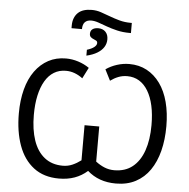

<svg xmlns="http://www.w3.org/2000/svg" viewBox="-65 -1097 1156 1172"><g transform="rotate(5 513.0 -511.5)"><path d="M336 -926Q336 -953 344 -973Q352 -993 366.5 -1006.5Q381 -1020 402 -1026.5Q423 -1033 450 -1033Q479 -1033 506 -1024Q533 -1015 562 -1004Q591 -993 623.5 -984Q656 -975 694 -975H700V-913H692Q650 -913 614.5 -921.5Q579 -930 550 -940.5Q521 -951 497 -959.5Q473 -968 452 -968Q427 -968 413.5 -954Q400 -940 400 -911H336ZM441 -788Q470 -797 485 -809Q500 -821 500 -834Q500 -844 492.5 -848.5Q485 -853 475.5 -856.5Q466 -860 458.5 -867Q451 -874 451 -887Q451 -906 464 -915.5Q477 -925 499 -925Q527 -925 543.5 -908Q560 -891 560 -862Q560 -836 546.5 -814.5Q533 -793 506.5 -777Q480 -761 441 -752ZM339 10Q246 10 184 -37.5Q122 -85 91.5 -169.5Q61 -254 61 -365Q61 -446 78.5 -512.5Q96 -579 130 -626Q164 -673 211.5 -698.5Q259 -724 319 -724Q357 -724 394.5 -712Q432 -700 462 -679L428 -612Q406 -629 380 -639Q354 -649 325 -649Q284 -649 252 -629.5Q220 -610 198 -572.5Q176 -535 164.5 -482.5Q153 -430 153 -364Q153 -274 175.5 -208Q198 -142 243.5 -106Q289 -70 356 -70Q387 -70 414.5 -82Q442 -94 467 -113V-328H557V-113Q583 -93 611 -81.5Q639 -70 671 -70Q738 -70 783 -106Q828 -142 851 -208Q874 -274 874 -364Q874 -430 862.5 -482.5Q851 -535 828.5 -572.5Q806 -610 774 -629.5Q742 -649 701 -649Q672 -649 646.5 -639Q621 -629 598 -612L564 -679Q594 -700 631.5 -712Q669 -724 707 -724Q767 -724 814.5 -698.5Q862 -673 896 -626Q930 -579 947.5 -512.5Q965 -446 965 -365Q965 -282 947.5 -213.5Q930 -145 895.5 -95Q861 -45 809 -17.5Q757 10 688 10Q635 10 591.5 -5.5Q548 -21 513 -52Q478 -21 435 -5.5Q392 10 339 10Z"/></g></svg>

Font: Noto Sans Ambassadori
Style: Regular
Weight: 400
Designer: Monotype Design Team
Foundry: Monotype Imaging Inc.
Version: Version 2.013